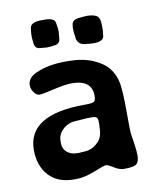

<svg xmlns="http://www.w3.org/2000/svg" viewBox="-81 -774 698 838"><g transform="rotate(-10 268.5 -355.5)"><path d="M241.2 -112.8Q282.2 -112.8 311 -146Q328.6 -166 328.6 -208L329.1 -213.4V-232.9Q329.1 -254.4 307.6 -254.4H279.3L276.4 -253.9L248 -252L236.3 -251Q200.2 -251 175.3 -229Q150.4 -207 150.4 -176.8V-164.6Q150.4 -141.6 168 -126.5Q185.5 -111.3 215.3 -111.3H224.1Q232.9 -112.8 241.2 -112.8ZM160.2 -710H175.3Q221.2 -710 221.2 -682.6Q223.6 -672.9 223.6 -668L224.6 -661.6V-657.2L225.1 -650.4V-644L224.6 -642.1L223.1 -624.5Q222.7 -622.1 222.7 -620.6Q222.7 -591.3 188.5 -591.3L184.6 -590.3L165.5 -588.9H157.2L155.3 -589.4L138.7 -590.8Q136.7 -591.3 134.8 -591.3Q107.4 -591.3 107.4 -624.5Q106.4 -628.4 106.4 -630.9L105.5 -641.6V-659.2L107.4 -676.3Q107.4 -694.8 120.6 -702.4Q133.8 -710 160.2 -710ZM290 -662.1Q290 -691.9 331.1 -691.9L333.5 -692.4L335.4 -692.9L358.4 -694.3Q385.3 -694.3 400.6 -685.5Q416 -676.8 416 -641.1V-618.7L415.5 -616.7L414.1 -604Q413.6 -601.6 413.6 -599.6Q413.6 -571.3 367.2 -571.3L364.7 -571.8H356.4L354 -572.3H350.1Q339.8 -573.7 339.4 -573.7Q292 -573.7 292 -618.2Q290 -626 290 -630.9L289.1 -641.1V-657.2Q290 -660.2 290 -662.1ZM331.1 -344.7Q331.1 -416 241.7 -416Q212.9 -416 160.9 -403.8Q108.9 -391.6 96.4 -391.6Q84 -391.6 74.2 -403.3Q60.1 -420.9 60.1 -438.5Q60.1 -471.7 99.6 -489.3Q154.8 -514.2 231 -514.2H243.2Q306.6 -514.2 352.5 -494.6Q398.4 -475.1 420.9 -445.8Q443.4 -416.5 450 -378.2Q456.5 -339.8 456.5 -254.6Q456.5 -169.4 458.3 -155.3Q460 -141.1 465.1 -110.6Q470.2 -80.1 470.2 -55.7Q470.2 -31.2 459.5 -19.8Q448.7 -8.3 403.3 -8.3Q382.3 -8.3 358.9 -23.2Q335.4 -38.1 326.9 -38.1Q318.4 -38.1 272.5 -19.5Q226.6 -1 190.9 -1H179.2Q107.4 -1 68.1 -44.2Q28.8 -87.4 28.8 -157.7Q28.8 -314 280.8 -314Q313.5 -314 322.3 -318.8Q331.1 -323.7 331.1 -344.7Z"/></g></svg>

Font: Averia Sans Libre
Style: Bold
Weight: 700
Version: Version 1.002